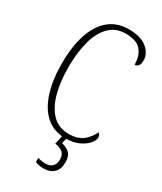

<svg xmlns="http://www.w3.org/2000/svg" viewBox="-232 -807 944 1116"><g transform="rotate(30 239.5 -249.5)"><path d="M283 10Q206 10 153.5 -35.5Q101 -81 74.5 -164Q48 -247 48 -358Q48 -471 75 -553Q102 -635 155.5 -679.5Q209 -724 287 -724Q368 -724 409.5 -689.5Q451 -655 451 -611Q451 -562 418 -562Q418 -621 388 -657Q358 -693 284 -693Q218 -693 175.5 -650.5Q133 -608 112.5 -532.5Q92 -457 92 -358Q92 -259 113 -183Q134 -107 177 -64.5Q220 -22 286 -22Q347 -22 381 -49.5Q415 -77 433 -117Q447 -109 447 -88Q447 -71 428 -48Q409 -25 372 -7.5Q335 10 283 10ZM259 225Q231 225 204 215V187Q218 191 231 193Q244 195 255 195Q284 195 301 179.5Q318 164 318 131Q318 101 300 85.5Q282 70 248 66L265 -9H293L281 44Q310 49 332 68.5Q354 88 354 129Q354 177 329 201Q304 225 259 225Z"/></g></svg>

Font: Noto Serif Lao Condensed ExtraLight
Style: Regular
Weight: 200
Width: 3
Designer: Monotype Design Team
Foundry: Monotype Imaging Inc.
Version: Version 2.003; ttfautohint (v1.8.4.7-5d5b)